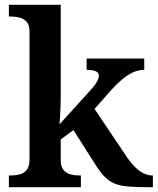

<svg xmlns="http://www.w3.org/2000/svg" viewBox="-20 -780 657 800"><path d="M17 0V-49H28Q45 -49 62.5 -53.5Q80 -58 91.5 -72.5Q103 -87 103 -116V-648Q103 -675 91.5 -688.5Q80 -702 62.5 -706.5Q45 -711 28 -711H17V-760H233V-374Q233 -356 232 -329.5Q231 -303 229.5 -282.5Q228 -262 228 -262L354 -401Q377 -426 384.5 -440.5Q392 -455 392 -465Q392 -489 341 -489V-536H581V-489Q547 -489 513 -467Q479 -445 440 -401L374 -326L507 -128Q560 -49 614 -49H617V0H603Q553 0 518.5 -2.5Q484 -5 460.5 -14Q437 -23 418 -41.5Q399 -60 379 -92L286 -238L233 -199V-115Q233 -86 244.5 -72Q256 -58 273.5 -53.5Q291 -49 308 -49H317V0Z"/></svg>

Font: Noto Serif Toto SemiBold
Style: Regular
Weight: 600
Designer: Monotype Design Team
Foundry: Monotype Imaging Inc.
Version: Version 2.001; ttfautohint (v1.8.4.7-5d5b)